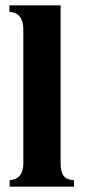

<svg xmlns="http://www.w3.org/2000/svg" viewBox="-20 -696 318 716"><path d="M256 0H16V-24Q67 -28 67 -87V-587Q67 -648 15 -652V-676H206V-87Q206 -54 218 -39.5Q230 -25 256 -24Z"/></svg>

Font: STIX
Style: Bold
Weight: 700
Designer: MicroPress Inc., with final additions and corrections provided by Coen Hoffman, Elsevier (retired)
Version: Version 1.1.1